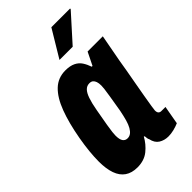

<svg xmlns="http://www.w3.org/2000/svg" viewBox="-225 -798 884 884"><g transform="rotate(-45 216.5 -356.5)"><path d="M119 12Q83 12 59 -4.5Q35 -21 23.5 -53.5Q12 -86 12 -133Q12 -163 15.5 -198Q19 -233 26 -273Q41 -357 63.5 -416.5Q86 -476 119 -507.5Q152 -539 200 -539Q230 -539 249.5 -529.5Q269 -520 280 -503Q291 -486 298 -465H303L334 -528H433L408 -394Q405 -373 399 -340Q393 -307 386.5 -270.5Q380 -234 374 -200Q368 -166 364.5 -143Q361 -120 361 -117Q361 -105 366 -99.5Q371 -94 380 -94H407L391 -4Q375 3 356.5 7.5Q338 12 321 12Q295 12 275 -0.5Q255 -13 249 -42Q246 -47 245.5 -53Q245 -59 244 -66L240 -68Q223 -36 193.5 -12Q164 12 119 12ZM182 -115Q194 -115 203.5 -122Q213 -129 221 -143Q229 -157 235 -178Q241 -199 247 -229Q256 -283 260.5 -310.5Q265 -338 266.5 -351.5Q268 -365 268 -372Q268 -388 264.5 -398Q261 -408 254.5 -413.5Q248 -419 236 -419Q220 -419 208.5 -407.5Q197 -396 188.5 -371.5Q180 -347 173 -308Q163 -254 158.5 -226Q154 -198 152.5 -185Q151 -172 151 -163Q151 -138 159 -126.5Q167 -115 182 -115ZM215 -592 295 -725H417V-721L301 -592Z"/></g></svg>

Font: Archivo ExtraCondensed ExtraBold
Style: Italic
Weight: 800
Width: 2
Italic angle: -10°
Designer: Hector Gatti
Foundry: Omnibus-Type
Version: Version 2.001